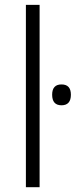

<svg xmlns="http://www.w3.org/2000/svg" viewBox="-20 -780 315 800"><path d="M145 -759.8H87.9V0H145ZM236.3 -428.2C210.4 -428.2 197.3 -414.1 197.3 -385.3C197.3 -356 210.4 -341.3 236.3 -341.3C262.2 -341.3 275.4 -356 275.4 -385.3C275.4 -414.1 262.2 -428.2 236.3 -428.2Z"/></svg>

Font: Noto Reveo Sans
Style: Regular
Weight: 300
Designer: Monotype Design Team
Foundry: Monotype Imaging Inc.
Version: Version 2.007